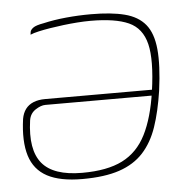

<svg xmlns="http://www.w3.org/2000/svg" viewBox="-41 -510 558 558"><g transform="rotate(-5 237.5 -231.5)"><path d="M244 -469Q303 -469 342 -459Q381 -449 402 -423.5Q423 -398 427.5 -351Q432 -304 422 -230Q413 -170 398 -126Q383 -82 356 -52.5Q329 -23 286 -8.5Q243 6 178 6Q113 6 75.5 -14Q38 -34 25 -76Q12 -118 21 -183Q24 -200 32.5 -211.5Q41 -223 55.5 -229Q70 -235 90 -235H416Q415 -227 413 -222.5Q411 -218 399 -218H89Q76 -218 60 -207.5Q44 -197 41 -177Q29 -92 62 -52Q95 -12 179 -12Q252 -12 296.5 -34.5Q341 -57 365.5 -105.5Q390 -154 401 -230Q414 -321 402.5 -368Q391 -415 352 -432.5Q313 -450 241 -450Q223 -450 202.5 -448.5Q182 -447 161.5 -444.5Q141 -442 122.5 -439Q104 -436 88.5 -432.5Q73 -429 64 -425L65 -433Q66 -439 74 -445Q82 -451 105 -455Q135 -462 171 -465.5Q207 -469 244 -469Z"/></g></svg>

Font: Genos Thin
Style: Italic
Weight: 100
Italic angle: -8°
Designer: Robert E. Leuschke
Foundry: Robert E. Leuschke
Version: Version 1.010